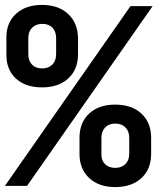

<svg xmlns="http://www.w3.org/2000/svg" viewBox="-20 -755 640 780"><path d="M151 -400Q83 -400 44 -436.5Q5 -473 6 -535V-600Q5 -662 44.5 -698.5Q84 -735 151 -735Q217 -735 256.5 -698.5Q296 -662 297 -600V-535Q297 -473 257.5 -436.5Q218 -400 151 -400ZM0 0 510 -730H600L90 0ZM151 -477Q177 -477 192.5 -492.5Q208 -508 208 -535V-600Q208 -627 193 -642.5Q178 -658 152 -658Q126 -658 110.5 -642.5Q95 -627 95 -600V-535Q95 -508 110 -492.5Q125 -477 151 -477ZM448 5Q382 5 342.5 -31.5Q303 -68 303 -130V-195Q303 -257 342 -293.5Q381 -330 448 -330Q515 -330 554.5 -293.5Q594 -257 594 -195V-130Q594 -68 554.5 -31.5Q515 5 448 5ZM448 -73Q474 -73 489.5 -88.5Q505 -104 505 -130V-195Q505 -222 489.5 -237.5Q474 -253 448 -253Q423 -253 407.5 -237.5Q392 -222 392 -195V-130Q391 -104 406.5 -88.5Q422 -73 448 -73Z"/></svg>

Font: Pitagon Sans Mono
Style: Bold
Weight: 700
Monospace: yes
Designer: Travis Tran
Foundry: Pitagon
Version: Version 1.001; ttfautohint (v1.8.4.7-5d5b);gftools[0.9.26]